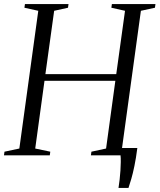

<svg xmlns="http://www.w3.org/2000/svg" viewBox="-32 -763 784 943"><path d="M550 160Q553 142 555.5 119.8Q558 97.5 559.5 75Q561 52.5 561.2 32.8Q561.5 13 560 0L526 -36H642.5Q636 14.5 628.2 52Q620.5 89.5 612.8 115.8Q605 142 599 160ZM-12.5 0 -10 -18 63 -33.5 156 -710 88 -725 90.5 -743H304.5L302 -725L234 -710L191 -399H539L582 -710L515 -725L517.5 -743H731.5L729 -725L660 -710L567 -33.5L637.5 -18L635 0H414.5L417 -18L489 -33.5L534.5 -366H186.5L141 -33.5L215 -18L212.5 0Z"/></svg>

Font: Merriweather 144pt Light
Style: Italic
Weight: 300
Italic angle: -7.8°
Version: Version 2.101